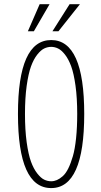

<svg xmlns="http://www.w3.org/2000/svg" viewBox="-20 -900 490 930"><path d="M115 -748.5 172 -879.5H220L144 -748.5ZM234 -748.5 317 -879.5H367L263 -748.5ZM228 11Q67 11 67 -348Q67 -706 228 -706Q388 -706 388 -348Q388 11 228 11ZM228 -22Q242 -22 255.5 -27.8Q269 -33.5 283.8 -46.5Q298.5 -59.5 310.8 -84.2Q323 -109 333 -143.5Q343 -178 348.5 -230.5Q354 -283 354 -348Q354 -425 345.8 -484.5Q337.5 -544 324.8 -578.8Q312 -613.5 294.8 -635.5Q277.5 -657.5 261.2 -665.2Q245 -673 228 -673Q210.5 -673 194.2 -665.2Q178 -657.5 160.5 -635.5Q143 -613.5 130.2 -578.5Q117.5 -543.5 109.2 -484.2Q101 -425 101 -348Q101 -270.5 109.2 -211Q117.5 -151.5 130.2 -116.8Q143 -82 160.5 -59.8Q178 -37.5 194.2 -29.8Q210.5 -22 228 -22Z"/></svg>

Font: League Mono Condensed Thin
Style: Regular
Weight: 100
Width: 1
Designer: Tyler Finck
Foundry: The League of Moveable Type / Tyler Finck
Version: Version 2.210